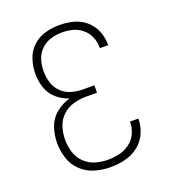

<svg xmlns="http://www.w3.org/2000/svg" viewBox="-137 -844 849 954"><g transform="rotate(-20 288.0 -367.5)"><path d="M285 8Q324 8 362 -1Q400 -10 431.5 -34Q463 -58 479.5 -94.5Q496 -131 496 -169V-172H452V-170Q452 -139 439 -110.5Q426 -82 401 -63.5Q376 -45 346 -38Q316 -31 285 -31Q252 -31 219.5 -40.5Q187 -50 162.5 -74Q138 -98 128 -130.5Q118 -163 118 -196Q118 -230 128 -263Q138 -296 163 -320Q188 -344 221 -353.5Q254 -363 288 -363H347V-402H288Q257 -402 227 -410.5Q197 -419 174.5 -441Q152 -463 143 -493Q134 -523 134 -554Q134 -584 143 -613.5Q152 -643 174 -664.5Q196 -686 225.5 -695Q255 -704 285 -704Q314 -704 341.5 -697Q369 -690 391.5 -671Q414 -652 425 -625.5Q436 -599 436 -570V-566H480V-571Q480 -608 465.5 -642.5Q451 -677 422.5 -701Q394 -725 358 -734Q322 -743 285 -743Q247 -743 209.5 -732.5Q172 -722 143.5 -695Q115 -668 103 -630.5Q91 -593 91 -555Q91 -517 103 -481Q115 -445 144 -419.5Q173 -394 209 -383Q168 -371 135 -344Q102 -317 88.5 -277Q75 -237 75 -195Q75 -154 88 -113.5Q101 -73 132 -44Q163 -15 203.5 -3.5Q244 8 285 8Z"/></g></svg>

Font: Iosevka Sparkle Extralight
Style: Regular
Weight: 200
Designer: Belleve Invis
Foundry: Belleve Invis
Version: Version 4.5.0; ttfautohint (v1.8.3)